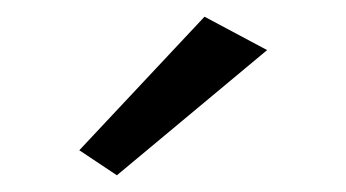

<svg xmlns="http://www.w3.org/2000/svg" viewBox="-20 -720 415 230"><path d="M120 -510 75 -540 225 -700 300 -660Z"/></svg>

Font: Jost
Style: Regular
Weight: 400
Version: Version 3.710